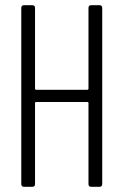

<svg xmlns="http://www.w3.org/2000/svg" viewBox="-20 -720 475 740"><path d="M321 -690V-378C321 -376 319 -374 317 -374H119C117 -374 115 -376 115 -378V-690C115 -696 111 -700 105 -700H72C66 -700 62 -696 62 -690V-10C62 -4 66 0 72 0H105C111 0 115 -4 115 -10V-323C115 -325 117 -327 119 -327H317C319 -327 321 -325 321 -323V-10C321 -4 325 0 331 0H364C370 0 374 -4 374 -10V-690C374 -696 370 -700 364 -700H331C325 -700 321 -696 321 -690Z"/></svg>

Font: Barlow Condensed Light
Style: Regular
Weight: 300
Width: 3
Designer: Jeremy Tribby
Foundry: Tribby Type
Version: Version 1.422;hotconv 1.0.109;makeotfexe 2.5.65596